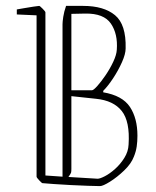

<svg xmlns="http://www.w3.org/2000/svg" viewBox="-20 -621 530 651"><path d="M37 -572V-589Q43 -590 60 -593Q77 -596 93.5 -598.5Q110 -601 113 -601Q115 -601 124.5 -591.5Q134 -582 134 -579V-26L192 -22V-539Q192 -547 194.5 -564Q197 -581 204 -601H262Q332 -601 370 -569.5Q408 -538 406 -457Q406 -438 393.5 -410Q381 -382 363.5 -355.5Q346 -329 330 -313V-308Q395 -297 420.5 -258.5Q446 -220 446 -161Q446 -141 443.5 -124Q441 -107 434 -90Q425 -66 401 -43Q377 -20 353 -5Q329 10 319 10Q306 10 279 9Q252 8 220.5 6.5Q189 5 162.5 3Q136 1 124 0Q122 0 113 -9.5Q104 -19 104 -22V-569ZM269 -575 222 -574V-315H292Q297 -315 310 -329.5Q323 -344 338 -366Q353 -388 364 -411.5Q375 -435 376 -452Q380 -506 356 -541Q332 -576 269 -575ZM311 -15Q319 -15 335.5 -23.5Q352 -32 370 -48Q388 -64 401.5 -85.5Q415 -107 416 -131Q421 -209 393 -244.5Q365 -280 306 -286L222 -295V-48Q222 -40 221 -36Q220 -32 212 -21Z"/></svg>

Font: Grenze Gotisch Thin
Style: Regular
Weight: 100
Designer: Renata Polastri
Foundry: Omnibus-Type
Version: Version 1.001